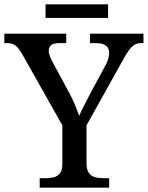

<svg xmlns="http://www.w3.org/2000/svg" viewBox="-24 -870 685 890"><path d="M160 0V-44H188Q208 -44 225.5 -48.5Q243 -53 254 -67Q265 -81 265 -110V-289L80 -617Q69 -636 59.5 -647.5Q50 -659 38.5 -664.5Q27 -670 9 -670H-4V-714H283V-670H249Q222 -670 212 -660Q202 -650 202 -635Q202 -622 208 -607.5Q214 -593 220 -582L294 -445Q311 -414 323 -385Q335 -356 343 -333Q352 -355 368.5 -386Q385 -417 401 -449L464 -565Q474 -583 478 -598.5Q482 -614 482 -625Q482 -648 466.5 -659Q451 -670 421 -670H393V-714H641V-670H627Q613 -670 600.5 -663Q588 -656 575 -639Q562 -622 546 -592L377 -289V-114Q377 -84 387.5 -69Q398 -54 415.5 -49Q433 -44 454 -44H482V0ZM187 -787V-850H477V-787Z"/></svg>

Font: ET Text
Style: Regular
Weight: 470
Designer: Monotype Design Team
Foundry: Monotype Imaging Inc.
Version: Version 2.009